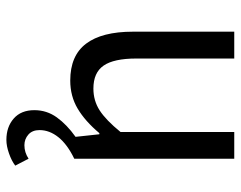

<svg xmlns="http://www.w3.org/2000/svg" viewBox="-94 -432 732 583"><g transform="rotate(90 271.5 -140.0)"><path d="M157.2 -485.8V-188.5Q157.2 -120.1 178.7 -89.1Q200.2 -58.1 248.5 -58.1Q285.2 -58.1 314.7 -77.1Q344.2 -96.2 380.4 -140.6V-485.8H461.4V0Q418 21 396.2 48.1Q374.5 75.2 374.5 105.5Q374.5 127.4 388.2 139.4Q401.9 151.4 420.4 151.4Q442.4 151.4 461.4 138.7L482.4 179.2Q467.8 190.4 445.3 198.2Q422.9 206.1 404.3 206.1Q364.7 206.1 339.4 183.8Q314 161.6 314 121.1Q314 83.5 335.9 53Q357.9 22.5 395 -3.9L387.2 -76.2H383.8Q347.2 -32.7 309.3 -10.3Q271.5 12.2 224.1 12.2Q148.4 12.2 112.1 -35.9Q75.7 -84 75.7 -178.2V-485.8Z"/></g></svg>

Font: Varta
Style: Regular
Weight: 400
Designer: Joana Correia, Viktoriya Grabowska, Eben Sorkin
Foundry: Sorkin Type
Version: Version 1.003; ttfautohint (v1.3) -l 8 -r 24 -G 200 -x 12 -H